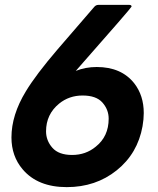

<svg xmlns="http://www.w3.org/2000/svg" viewBox="-20 -754 649 788"><path d="M254 14Q135 14 73 -59Q27 -113 27 -190Q27 -282 86 -379Q127 -447 216 -551L367 -726Q374 -734 384 -734H510Q520 -734 520 -727Q520 -723 291 -463Q331 -479 377 -479Q478 -479 531 -412Q570 -362 570 -290Q570 -265 565 -236Q545 -124 459 -55Q373 14 254 14ZM276 -118Q332 -118 373 -152Q426 -194 426 -267Q426 -304 400.5 -333Q375 -362 319 -362Q264 -362 223 -329Q169 -285 169 -215Q169 -177 195 -147.5Q221 -118 276 -118Z"/></svg>

Font: YamahaIndonesia935. App
Style: Bold Italic
Weight: 700
Italic angle: -10°
Designer: Dalton Maag Ltd
Foundry: Dalton Maag Ltd
Version: Version 1.002; January 01, 2024; Regular/Italic